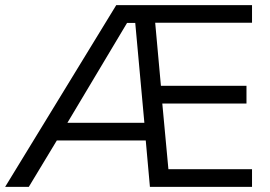

<svg xmlns="http://www.w3.org/2000/svg" viewBox="-22 -725 1048 745"><path d="M-2 0 429 -705H955.9V-636.9H556.6L578.1 -659.5L604.4 -369.8L586.9 -392H934.4V-323.4H593.6L606.8 -333.4L633.6 -45.4L622.4 -68.6H955.9V0H559.7L542.1 -196.1L568 -180H183.6L212 -202.3L89.8 0ZM470.9 -635.9 227.7 -228.7 218.2 -248.6H548.5L540.1 -227.3L502.8 -635.9Z"/></svg>

Font: Mulish ExtraLight
Style: Regular
Weight: 200
Designer: Vernon Adams
Foundry: Vernon Adams
Version: Version 3.603